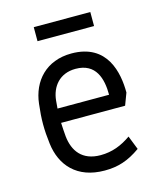

<svg xmlns="http://www.w3.org/2000/svg" viewBox="-103 -735 683 820"><g transform="rotate(-15 238.5 -325.0)"><path d="M259 10C317 10 363 -4 418 -43L394 -104C353 -75 310 -58 259 -58C177 -58 142 -109 135 -174C133 -195 132 -216 131 -235H414L434 -288C434 -375 409 -510 250 -510C138 -510 72 -436 61 -338C57 -305 55 -277 55 -249C55 -221 57 -194 61 -162C73 -64 136 10 259 10ZM124 -598H374V-660H124ZM132 -298 135 -333C141 -393 179 -442 250 -442C340 -442 360 -369 360 -298Z"/></g></svg>

Font: Finlandica
Style: Regular
Weight: 400
Designer: Niklas Ekholm, Juho Hiilivirta, Jaakko Suomalainen
Foundry: Helsinki Type Studio
Version: Version 2.000;Glyphs 3.2 (3202)